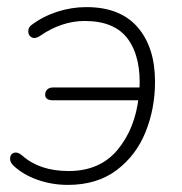

<svg xmlns="http://www.w3.org/2000/svg" viewBox="-20 -512 511 540"><path d="M17 -47Q7 -57 8.5 -68.5Q10 -80 20 -82.5Q30 -85 42 -75Q91 -31 173 -31Q261 -31 310.5 -90.5Q360 -150 370 -239L377 -230H128Q118 -230 112.5 -234Q107 -238 107 -245Q107 -255 113 -260.5Q119 -266 130 -266H382L372 -256Q378 -348 341 -400.5Q304 -453 218 -453Q186 -453 154.5 -442.5Q123 -432 94 -412Q80 -402 70 -406.5Q60 -411 59.5 -423Q59 -435 69 -442Q101 -466 141 -479Q181 -492 223 -492Q318 -492 367 -435.5Q416 -379 416 -282Q416 -207 389.5 -141Q363 -75 308 -33.5Q253 8 171 8Q126 8 85 -6.5Q44 -21 17 -47Z"/></svg>

Font: SN Pro Thin
Style: Italic
Weight: 200
Italic angle: -9°
Designer: Tobias Whetton
Foundry: Supernotes
Version: Version 1.003;Glyphs 3.3 (3324)